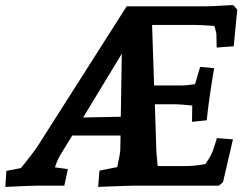

<svg xmlns="http://www.w3.org/2000/svg" viewBox="-20 -730 988 755"><path d="M5 -58 62 -69Q113 -131 133 -163L478 -705H785Q808 -705 874 -709L897 -710L913 -692L899 -548L832 -543L831 -592Q831 -602 823 -628Q765 -632 746 -632H578L586 -394H699Q712 -394 747 -399L767 -467L822 -462Q800 -331 793 -257L735 -251L736 -315Q688 -320 670 -320H589L595 -131L600 -77H708Q746 -77 788 -85Q808 -115 812 -126Q821 -145 833 -187L896 -182L857 -14L841 0H726H512Q486 0 366 5L371 -59L441 -73Q452 -121 453 -142L454 -197H264L218 -122Q205 -100 196 -72L247 -65L233 0H128Q106 0 1 5ZM455 -271 459 -519 307 -268Z"/></svg>

Font: Andada Pro ExtraBold
Style: Italic
Weight: 800
Italic angle: -6.99998°
Designer: Carolina Giovagnoli
Foundry: Huerta Tipografica
Version: Version 3.005; ttfautohint (v1.8.4)